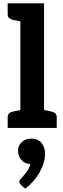

<svg xmlns="http://www.w3.org/2000/svg" viewBox="-20 -767 379 1151"><path d="M102 0V-747H244V0ZM26 0V-65Q26 -80 35.5 -88Q45 -96 61 -99L111 -110L124 0ZM222 0 235 -110 285 -99Q301 -96 310.5 -88Q320 -80 320 -65V0ZM124 -747 111 -637 61 -647Q45 -651 35.5 -658.5Q26 -666 26 -682V-747ZM131 364 106 342Q102 337 99 332.5Q96 328 96 322Q96 311 107 303Q119 290 138 266Q157 242 162 216Q162 216 161 216Q160 216 160 216Q128 214 108 191.5Q88 169 88 136Q88 106 110.5 85Q133 64 167 64Q208 64 229 90Q250 116 250 154Q250 207 218 265Q186 323 131 364Z"/></svg>

Font: Aleo ExtraBold
Style: Regular
Weight: 800
Designer: Alessio Laiso
Foundry: Alessio Laiso
Version: Version 2.001;gftools[0.9.29]